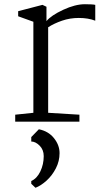

<svg xmlns="http://www.w3.org/2000/svg" viewBox="-20 -576 491 909"><path d="M52 0ZM138 -42V-473L66 -499V-523L181 -553L200 -544V-476Q222 -503 279 -529.5Q336 -556 382 -556Q419 -556 431 -553V-478Q398 -491 353 -491Q311 -491 273.5 -478Q236 -465 208 -447V-42L356 -33V0H52V-33ZM262 149Q262 187 244.5 221Q227 255 200.5 279Q174 303 148 313L128 294V281Q155 269 171 235.5Q187 202 187 163Q187 133 167.5 113.5Q148 94 128 94V73L164 36Q209 45 235.5 78Q262 111 262 149Z"/></svg>

Font: Martel UltraLight
Style: Regular
Weight: 250
Designer: Dan Reynolds
Foundry: Dan Reynolds
Version: Version 1.001; ttfautohint (v1.1) -l 5 -r 5 -G 72 -x 0 -D la